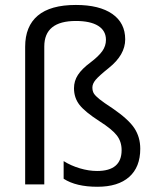

<svg xmlns="http://www.w3.org/2000/svg" viewBox="-20 -730 618 760"><path d="M475.6 -574.2Q475.6 -512.7 410.6 -460.9Q371.1 -429.2 358.4 -413.8Q345.7 -398.4 345.7 -383.8Q345.7 -369.1 351.8 -359.6Q357.9 -350.1 374 -337.2Q390.1 -324.2 425.3 -301.3Q488.8 -257.8 512 -222.4Q535.2 -187 535.2 -141.1Q535.2 -68.4 491.2 -29.5Q447.3 9.3 365.7 9.3Q280.8 9.3 231.9 -22.5V-92.3Q260.7 -74.2 296.1 -63.7Q331.5 -53.2 364.3 -53.2Q461.4 -53.2 461.4 -135.7Q461.4 -169.4 442.6 -193.8Q423.8 -218.3 374 -250Q316.4 -287.1 294.7 -314.9Q272.9 -342.8 272.9 -380.9Q272.9 -409.7 288.6 -433.6Q304.2 -457.5 336.4 -481.4Q370.6 -507.3 385 -527.8Q399.4 -548.3 399.4 -572.3Q399.4 -608.4 368.7 -627.7Q337.9 -647 280.3 -647Q155.3 -647 155.3 -545.9V0H79.6V-544.9Q79.6 -626 129.6 -668.2Q179.7 -710.4 280.3 -710.4Q373.5 -710.4 424.6 -674.8Q475.6 -639.2 475.6 -574.2Z"/></svg>

Font: Bpm'online Open Sans
Style: Regular
Weight: 400
Foundry: Ascender Corporation
Version: Version 1.10